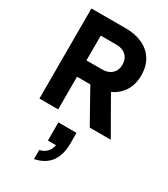

<svg xmlns="http://www.w3.org/2000/svg" viewBox="-268 -863 1202 1375"><g transform="rotate(30 333.5 -175.0)"><path d="M66 0H221V-270H331L482 0H656L486 -297Q545 -324 580 -377.5Q615 -431 615 -507Q615 -585 581 -638Q547 -691 487.5 -718Q428 -745 351 -745H66ZM221 -405V-610H352Q401 -610 430.5 -582Q460 -554 460 -507Q460 -461 430.5 -433Q401 -405 352 -405ZM249 395Q419 360 419 167V80H269V230H336Q329 267 306.5 289.5Q284 312 249 320Z"/></g></svg>

Font: Plus Jakarta Sans ExtraBold
Style: Regular
Weight: 800
Designer: Gumpita Rahayu
Foundry: Tokotype
Version: Version 2.004; ttfautohint (v1.8.3)